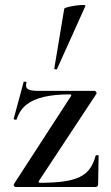

<svg xmlns="http://www.w3.org/2000/svg" viewBox="-20 -751 445 771"><path d="M36 -12 265 -365Q269 -372 260 -372Q200 -372 156.5 -362Q113 -352 86 -330.5Q59 -309 47 -272Q46 -269 40 -270.5Q34 -272 35 -274L75 -422Q76 -424 82 -423Q88 -422 86 -419Q81 -399 93 -392.5Q105 -386 135 -386Q173 -386 229 -386Q285 -386 359 -386Q363 -386 366 -382Q369 -378 367 -374L136 -24Q133 -17 141 -17Q197 -17 236 -22.5Q275 -28 300.5 -40.5Q326 -53 341 -74Q356 -95 364 -126Q365 -128 370.5 -128Q376 -128 376 -126L374 -11Q374 -7 371.5 -3.5Q369 0 364 0Q316 0 260 0Q204 0 148 0Q92 0 43 0Q39 0 36.5 -4Q34 -8 36 -12ZM209 -474Q208 -471 202.5 -472.5Q197 -474 198 -476L238 -716Q239 -719 252.5 -722.5Q266 -726 283 -728.5Q300 -731 312.5 -731Q325 -731 323 -727Z"/></svg>

Font: Cormorant SemiBold
Style: Regular
Weight: 600
Designer: Christian Thalmann (Catharsis Fonts)
Foundry: Catharsis Fonts
Version: Version 4.000